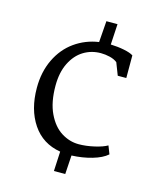

<svg xmlns="http://www.w3.org/2000/svg" viewBox="-115 -747 776 934"><g transform="rotate(15 273.0 -280.0)"><path d="M61 -265Q61 -345 91.5 -408.5Q122 -472 175.5 -510Q229 -548 296 -558L304 -665H360L354 -561Q389 -560 421.5 -553.5Q454 -547 469 -537V-423H426L402 -485Q387 -497 364 -502.5Q341 -508 319 -508Q271 -508 232 -484Q193 -460 169.5 -412.5Q146 -365 146 -298Q146 -215 172.5 -159.5Q199 -104 240.5 -78Q282 -52 328 -52Q365 -52 406.5 -61.5Q448 -71 470 -84L486 -43Q460 -20 411.5 -6Q363 8 309 10L303 105H246L251 6Q160 -9 110.5 -82.5Q61 -156 61 -265Z"/></g></svg>

Font: Martel
Style: Regular
Weight: 400
Designer: Dan Reynolds
Foundry: Dan Reynolds
Version: Version 1.001; ttfautohint (v1.1) -l 5 -r 5 -G 72 -x 0 -D la